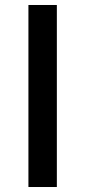

<svg xmlns="http://www.w3.org/2000/svg" viewBox="-20 -750 342 770"><path d="M94 0V-730H208V0Z"/></svg>

Font: M PLUS 1 Medium
Style: Regular
Weight: 500
Designer: Coji Morishita
Foundry: UNDERFOREST DESIGN
Version: Version 1.001